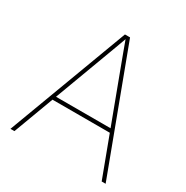

<svg xmlns="http://www.w3.org/2000/svg" viewBox="-166 -867 973 1005"><g transform="rotate(30 320.0 -364.0)"><path d="M32.2 0 304.2 -727.5H335L607.4 0H583.5L372.6 -563.5Q357.9 -602.5 343.5 -641.6Q329.1 -680.7 314.9 -719.7H323.7Q309.6 -680.7 295.2 -641.6Q280.8 -602.5 266.1 -563.5L56.2 0ZM139.2 -242.2V-264.6H500.5V-242.2Z"/></g></svg>

Font: Inter Thin
Style: Regular
Weight: 250
Designer: Rasmus Andersson
Foundry: rsms
Version: Version 4.001;git-66647c0bb